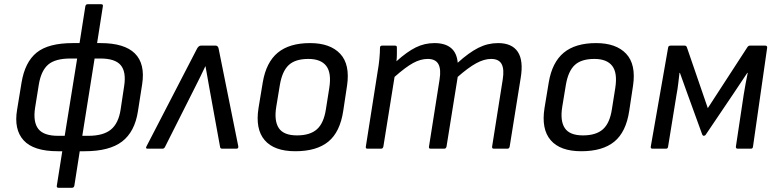

<svg xmlns="http://www.w3.org/2000/svg" viewBox="-20 -704 3682 909"><path d="M254 12Q139 12 92 -39.5Q45 -91 61 -185L82 -313Q98 -410 153.5 -455Q209 -500 325 -500H456Q569 -500 618.5 -451Q668 -402 653 -305L633 -177Q618 -80 558 -34Q498 12 381 12ZM255 -61H398Q469 -61 505 -90.5Q541 -120 551 -185L568 -298Q578 -364 551.5 -395.5Q525 -427 455 -427H314Q242 -427 208.5 -398.5Q175 -370 164 -305L146 -193Q136 -126 161.5 -93.5Q187 -61 255 -61ZM257 185Q247 185 249 175L278 -8L282 -34L349 -450L353 -477L384 -674Q386 -684 395 -684H459Q469 -684 467 -674L435 -470L432 -453L365 -32L361 -10L332 175Q330 185 321 185Z M679 0Q667 0 674 -12L913 -474Q921 -488 931 -488H1001Q1012 -488 1015 -474L1108 -12Q1110 0 1099 0H1032Q1023 0 1022 -8L970 -294Q966 -318 961.5 -342Q957 -366 953 -390H952Q941 -366 929 -342Q917 -318 905 -294L761 -8Q757 0 749 0Z M1378 12Q1278 12 1233 -40.5Q1188 -93 1204 -193L1224 -314Q1240 -409 1295 -454.5Q1350 -500 1448 -500Q1543 -500 1590.5 -449.5Q1638 -399 1623 -298L1605 -179Q1590 -79 1534.5 -33.5Q1479 12 1378 12ZM1386 -63Q1448 -63 1480.5 -92Q1513 -121 1523 -187L1539 -288Q1550 -359 1524.5 -392Q1499 -425 1440 -425Q1378 -425 1347 -396Q1316 -367 1305 -302L1288 -199Q1277 -132 1300 -97.5Q1323 -63 1386 -63Z M1720 0Q1710 0 1712 -10L1768 -366Q1773 -393 1776 -423.5Q1779 -454 1779 -478Q1779 -488 1789 -488H1850Q1855 -488 1857 -486Q1859 -484 1859 -479Q1859 -464 1859 -448Q1859 -432 1857 -414Q1907 -459 1948.5 -479.5Q1990 -500 2037 -500Q2087 -500 2115 -477Q2143 -454 2147 -407Q2200 -455 2244.5 -477.5Q2289 -500 2338 -500Q2404 -500 2431.5 -458.5Q2459 -417 2445 -334L2393 -10Q2391 0 2382 0H2318Q2308 0 2310 -11L2360 -327Q2368 -376 2355 -400.5Q2342 -425 2305 -425Q2272 -425 2234.5 -404.5Q2197 -384 2147 -340L2094 -10Q2093 -6 2090.5 -3Q2088 0 2083 0H2019Q2009 0 2011 -10L2061 -327Q2069 -376 2055.5 -400.5Q2042 -425 2005 -425Q1971 -425 1935.5 -405.5Q1900 -386 1848 -340L1795 -10Q1794 -6 1791.5 -3Q1789 0 1784 0Z M2732 12Q2632 12 2587 -40.5Q2542 -93 2558 -193L2578 -314Q2594 -409 2649 -454.5Q2704 -500 2802 -500Q2897 -500 2944.5 -449.5Q2992 -399 2977 -298L2959 -179Q2944 -79 2888.5 -33.5Q2833 12 2732 12ZM2740 -63Q2802 -63 2834.5 -92Q2867 -121 2877 -187L2893 -288Q2904 -359 2878.5 -392Q2853 -425 2794 -425Q2732 -425 2701 -396Q2670 -367 2659 -302L2642 -199Q2631 -132 2654 -97.5Q2677 -63 2740 -63Z M3070 0Q3059 0 3061 -10L3143 -478Q3144 -488 3155 -488H3222Q3229 -488 3232 -480L3331 -192L3518 -480Q3523 -488 3530 -488H3603Q3613 -488 3612 -478L3545 -10Q3544 0 3535 0H3473Q3463 0 3464 -10L3501 -256Q3505 -282 3510 -308Q3515 -334 3520 -359H3518Q3502 -335 3486 -311Q3470 -287 3454 -263L3321 -66Q3320 -64 3317 -62.5Q3314 -61 3312 -61Q3310 -61 3308.5 -62Q3307 -63 3305 -66L3232 -267Q3224 -290 3215.5 -313Q3207 -336 3199 -359H3197Q3194 -334 3191 -308Q3188 -282 3183 -256L3143 -10Q3142 0 3133 0Z"/></svg>

Font: Sofia Sans Hairline
Style: Italic
Weight: 1
Italic angle: -9°
Designer: Botio Nikoltchev, Ani Petrova
Foundry: lettersoup
Version: Version 4.102